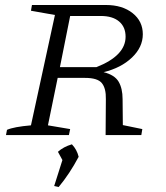

<svg xmlns="http://www.w3.org/2000/svg" viewBox="-20 -541 664 769"><path d="M4 0 8 -21Q35 -33 104 -39L200 -481L104 -498L108 -521H404Q470 -521 511 -488.5Q552 -456 552 -404Q552 -352 508.5 -310.5Q465 -269 395 -252Q439 -241 455 -214Q471 -187 471 -144L472 -40L550 -24L546 0H403L404 -144Q405 -187 388 -208Q371 -229 321 -229H211L172 -39L261 -24L256 0ZM384 -477H261L220 -272H366Q483 -318 483 -394Q483 -433 457 -455Q431 -477 384 -477ZM197 204 230 100 212 67Q234 47 268 37Q288 58 295 87Q259 155 215 208Z"/></svg>

Font: Piazzolla SC Light
Style: Italic
Weight: 300
Italic angle: -11.3°
Designer: Juan Pablo del Peral
Foundry: Huerta Tipografica
Version: Version 1.330